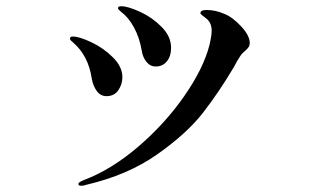

<svg xmlns="http://www.w3.org/2000/svg" viewBox="-20 -560 1040 615"><path d="M434 -398Q427 -439 409.5 -471.5Q392 -504 368 -522Q366 -524 362 -527.5Q358 -531 358 -534Q358 -540 368 -540Q390 -540 429 -522Q468 -504 498 -473.5Q528 -443 528 -407Q528 -380 514.5 -363.5Q501 -347 479 -347Q461 -347 449 -362Q437 -377 434 -398ZM231 29Q231 24 248 17Q336 -16 422 -89.5Q508 -163 570 -252Q632 -341 651 -416Q658 -446 658 -462Q658 -485 643 -499Q637 -504 629.5 -509.5Q622 -515 622 -518Q622 -528 642 -528Q671 -528 700 -515Q725 -505 752.5 -475.5Q780 -446 780 -422Q780 -415 776.5 -409.5Q773 -404 766 -398Q755 -389 750 -381Q741 -368 729 -345Q681 -264 629.5 -198Q578 -132 483.5 -65.5Q389 1 256 32Q249 35 240 35Q231 35 231 29ZM274 -308Q263 -382 214 -424Q204 -432 204 -436Q204 -443 213 -443Q234 -443 273 -424.5Q312 -406 342 -376Q372 -346 372 -313Q372 -290 359 -271Q346 -252 321 -252Q302 -252 290 -268.5Q278 -285 274 -308Z"/></svg>

Font: Shippori Mincho
Style: Bold
Weight: 700
Designer: FONTDASU
Foundry: FONTDASU / Google Inc. / but / Adobe
Version: Version 3.110; ttfautohint (v1.8.3)